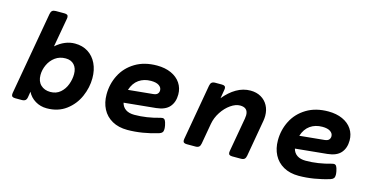

<svg xmlns="http://www.w3.org/2000/svg" viewBox="-68 -965 2534 1298"><g transform="rotate(15 1199.0 -315.5)"><path d="M277.8 -620.1Q277.8 -617.7 276.9 -609.9L240.7 -406.7Q303.7 -461.9 374 -461.9Q426.8 -461.9 465.8 -437Q504.9 -412.1 526.1 -367.7Q547.4 -323.2 547.4 -265.6Q547.4 -200.2 519.5 -136.5Q491.7 -72.8 435.8 -31Q379.9 10.7 300.8 10.7Q256.3 10.7 220.5 -11Q184.6 -32.7 166.5 -69.3L160.2 -30.8Q157.7 -14.2 149.2 -7.1Q140.6 0 124 0H78.1Q64.5 0 58.1 -4.9Q51.8 -9.8 51.8 -20.5Q51.8 -22.9 52.7 -30.8L154.8 -609.9Q157.7 -626.5 166 -633.5Q174.3 -640.6 190.9 -640.6H251.5Q265.1 -640.6 271.5 -635.7Q277.8 -630.9 277.8 -620.1ZM202.6 -196.3Q202.6 -151.9 228.5 -127.2Q254.4 -102.5 295.9 -102.5Q337.4 -102.5 365.5 -127Q393.6 -151.4 407 -188Q420.4 -224.6 420.4 -260.3Q420.4 -301.3 398.7 -325Q377 -348.6 338.9 -348.6Q296.9 -348.6 266.1 -326.2Q235.4 -303.7 219 -268.3Q202.6 -232.9 202.6 -196.3Z M1075.2 -128.9Q1086.4 -128.9 1092.8 -119.4Q1099.1 -109.9 1104 -85.9Q1106.9 -70.8 1106.9 -59.6Q1106.9 -44.4 1100.6 -36.4Q1094.2 -28.3 1080.1 -23.9Q1027.3 -7.3 971.9 1.7Q916.5 10.7 865.2 10.7Q803.2 10.7 758.5 -14.4Q713.9 -39.6 690.9 -84Q668 -128.4 668 -185.1Q668 -258.3 700.2 -321.5Q732.4 -384.8 795.9 -423.3Q859.4 -461.9 948.2 -461.9Q1004.9 -461.9 1047.6 -442.6Q1090.3 -423.3 1113.5 -388.7Q1136.7 -354 1136.7 -309.6Q1136.7 -255.9 1107.7 -222.4Q1078.6 -189 1015.6 -182.6L793.5 -160.6Q801.3 -130.9 824.5 -115.5Q847.7 -100.1 884.8 -100.1Q969.7 -100.1 1063 -127Q1068.8 -128.9 1075.2 -128.9ZM799.8 -252 972.7 -269Q993.2 -271 1002 -280.8Q1010.7 -290.5 1010.7 -304.7Q1010.7 -324.7 991.7 -337.9Q972.7 -351.1 935.5 -351.1Q886.2 -351.1 850.8 -326.2Q815.4 -301.3 799.8 -252Z M1741.7 -322.3Q1741.7 -305.7 1738.8 -288.1L1693.8 -30.8Q1690.9 -14.2 1682.6 -7.1Q1674.3 0 1657.7 0H1597.2Q1583.5 0 1577.1 -4.9Q1570.8 -9.8 1570.8 -20.5Q1570.8 -22.9 1571.8 -30.8L1613.8 -269Q1616.2 -283.7 1616.2 -293Q1616.2 -346.2 1560.5 -346.2Q1529.3 -346.2 1494.9 -322.3Q1460.4 -298.3 1434.6 -258.8Q1408.7 -219.2 1400.9 -174.8L1375.5 -30.8Q1372.6 -14.2 1364.3 -7.1Q1356 0 1339.4 0H1278.8Q1265.1 0 1258.8 -4.9Q1252.4 -9.8 1252.4 -20.5Q1252.4 -22.9 1253.4 -30.8L1321.8 -420.4Q1324.7 -437 1333 -444.1Q1341.3 -451.2 1357.9 -451.2H1403.8Q1417.5 -451.2 1423.8 -446.3Q1430.2 -441.4 1430.2 -430.7Q1430.2 -428.2 1429.2 -420.4L1418.9 -359.4Q1458 -407.7 1504.6 -434.8Q1551.3 -461.9 1602.5 -461.9Q1644.5 -461.9 1676 -443.8Q1707.5 -425.8 1724.6 -394Q1741.7 -362.3 1741.7 -322.3Z M2274.4 -128.9Q2285.6 -128.9 2292 -119.4Q2298.3 -109.9 2303.2 -85.9Q2306.2 -70.8 2306.2 -59.6Q2306.2 -44.4 2299.8 -36.4Q2293.5 -28.3 2279.3 -23.9Q2226.6 -7.3 2171.1 1.7Q2115.7 10.7 2064.5 10.7Q2002.4 10.7 1957.8 -14.4Q1913.1 -39.6 1890.1 -84Q1867.2 -128.4 1867.2 -185.1Q1867.2 -258.3 1899.4 -321.5Q1931.6 -384.8 1995.1 -423.3Q2058.6 -461.9 2147.5 -461.9Q2204.1 -461.9 2246.8 -442.6Q2289.6 -423.3 2312.7 -388.7Q2335.9 -354 2335.9 -309.6Q2335.9 -255.9 2306.9 -222.4Q2277.8 -189 2214.8 -182.6L1992.7 -160.6Q2000.5 -130.9 2023.7 -115.5Q2046.9 -100.1 2084 -100.1Q2168.9 -100.1 2262.2 -127Q2268.1 -128.9 2274.4 -128.9ZM1999 -252 2171.9 -269Q2192.4 -271 2201.2 -280.8Q2210 -290.5 2210 -304.7Q2210 -324.7 2190.9 -337.9Q2171.9 -351.1 2134.8 -351.1Q2085.4 -351.1 2050 -326.2Q2014.6 -301.3 1999 -252Z"/></g></svg>

Font: Courier Prime Sans
Style: Bold Italic
Weight: 700
Italic angle: -10°
Designer: Alan Dague-Greene
Foundry: Quote-Unquote Apps
Version: Version 3.020